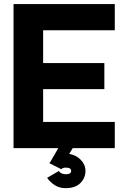

<svg xmlns="http://www.w3.org/2000/svg" viewBox="-20 -743 644 963"><path d="M503.4 -426.8V-295.9H196.3V-131.3H555.7V0H47.9V-722.7H555.7V-591.3H196.3V-426.8ZM216.3 148.9 274.9 114.7Q282.7 125.5 293.2 128.2Q303.7 130.9 310.1 130.9Q336.9 130.9 336.9 114.3Q336.9 97.7 310.1 97.7Q294.9 97.7 287.1 105.5L228 75.7H228.5L227.5 75.2Q230 72.3 231.9 69.8L272.5 0H344.7L327.1 28.8Q361.8 34.7 385.3 58.8Q408.7 83 408.7 114.3Q408.7 149.4 383.3 175Q357.9 200.7 310.1 200.7Q278.3 200.7 255.1 186Q231.9 171.4 216.3 148.9Z"/></svg>

Font: Giphurs
Style: Bold
Weight: 700
Version: Version 0.920; ttfautohint (v1.8.4.7-5d5b)